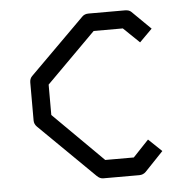

<svg xmlns="http://www.w3.org/2000/svg" viewBox="-45 -641 629 636"><g transform="rotate(-5 270.0 -323.0)"><path d="M476 -529 434 -487 381 -538H284L120 -374V-273L285 -109H380L432 -164L476 -122L415 -58Q406 -49 393 -49H273Q262 -49 252 -59L69 -239Q60 -248 60 -260V-386Q60 -399 68 -407L251 -589Q259 -597 272 -597H393Q407 -597 414 -590Z"/></g></svg>

Font: IBM 3270
Style: Regular
Weight: 400
Monospace: yes
Version: Version 2.3.1